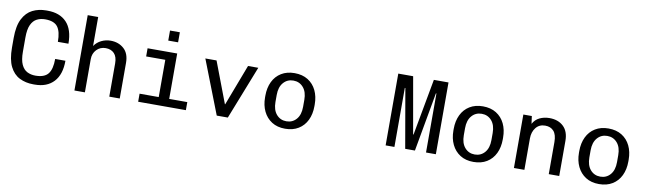

<svg xmlns="http://www.w3.org/2000/svg" viewBox="-41 -1259 6082 1807"><g transform="rotate(10 3000.0 -355.0)"><path d="M294 10Q221 10 162.5 -19Q104 -48 70.5 -115Q37 -182 37 -297V-389Q37 -503 71.5 -570.5Q106 -638 164 -667Q222 -696 293 -696H307Q424 -696 489 -628Q554 -560 554 -424H453Q453 -522 419 -567Q385 -612 299 -612Q256 -612 221 -594.5Q186 -577 165.5 -533.5Q145 -490 145 -411V-276Q145 -197 165.5 -153Q186 -109 221 -91.5Q256 -74 299 -74Q385 -74 420.5 -118.5Q456 -163 456 -261H554Q554 -129 489 -59.5Q424 10 308 10Z M686 0V-720H786V-443Q812 -481 853.5 -501Q895 -521 941 -521Q1017 -521 1068 -475.5Q1119 -430 1119 -340V0H1019V-318Q1019 -381 989 -412.5Q959 -444 907 -444Q855 -444 820.5 -408Q786 -372 786 -318V0Z M1295 0V-77H1478V-433H1295V-511H1578V-77H1751V0ZM1474 -616V-712H1568V-616Z M2046 0 1847 -511H1954L2103 -119H2106L2255 -511H2353L2152 0Z M2700 10Q2625 10 2572.5 -23.5Q2520 -57 2492 -115Q2464 -173 2464 -247V-264Q2464 -340 2492 -398Q2520 -456 2573 -488.5Q2626 -521 2699 -521Q2774 -521 2827 -488Q2880 -455 2908 -397Q2936 -339 2936 -264V-247Q2936 -171 2908 -113Q2880 -55 2827 -22.5Q2774 10 2700 10ZM2700 -61Q2758 -61 2795 -103.5Q2832 -146 2832 -222V-289Q2832 -365 2795 -407.5Q2758 -450 2700 -450Q2642 -450 2605 -407.5Q2568 -365 2568 -289V-222Q2568 -146 2605 -103.5Q2642 -61 2700 -61Z M3660 0V-686H3802L3897 -146H3901L4000 -686H4140V0H4046V-564H4041L3940 0H3847L3749 -564H3744V0Z M4500 10Q4425 10 4372.5 -23.5Q4320 -57 4292 -115Q4264 -173 4264 -247V-264Q4264 -340 4292 -398Q4320 -456 4373 -488.5Q4426 -521 4499 -521Q4574 -521 4627 -488Q4680 -455 4708 -397Q4736 -339 4736 -264V-247Q4736 -171 4708 -113Q4680 -55 4627 -22.5Q4574 10 4500 10ZM4500 -61Q4558 -61 4595 -103.5Q4632 -146 4632 -222V-289Q4632 -365 4595 -407.5Q4558 -450 4500 -450Q4442 -450 4405 -407.5Q4368 -365 4368 -289V-222Q4368 -146 4405 -103.5Q4442 -61 4500 -61Z M4886 0V-511H4967L4977 -438Q5000 -481 5042 -501Q5084 -521 5135 -521Q5218 -521 5268.5 -473.5Q5319 -426 5319 -335V0H5219V-306Q5219 -377 5189.5 -410.5Q5160 -444 5107 -444Q5051 -444 5018.5 -403Q4986 -362 4986 -300V0Z M5700 10Q5625 10 5572.5 -23.5Q5520 -57 5492 -115Q5464 -173 5464 -247V-264Q5464 -340 5492 -398Q5520 -456 5573 -488.5Q5626 -521 5699 -521Q5774 -521 5827 -488Q5880 -455 5908 -397Q5936 -339 5936 -264V-247Q5936 -171 5908 -113Q5880 -55 5827 -22.5Q5774 10 5700 10ZM5700 -61Q5758 -61 5795 -103.5Q5832 -146 5832 -222V-289Q5832 -365 5795 -407.5Q5758 -450 5700 -450Q5642 -450 5605 -407.5Q5568 -365 5568 -289V-222Q5568 -146 5605 -103.5Q5642 -61 5700 -61Z"/></g></svg>

Font: Chivo Mono
Style: Regular
Weight: 400
Monospace: yes
Designer: Hector Gatti
Foundry: Omnibus-Type
Version: Version 1.008; ttfautohint (v1.8.4.7-5d5b)